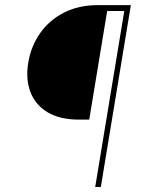

<svg xmlns="http://www.w3.org/2000/svg" viewBox="-20 -748 571 768"><path d="M491.2 -704.1H408.7L336.9 -269.5H295.9Q218.8 -269.5 169.7 -299.3Q120.6 -329.1 101.3 -381.1Q82 -433.1 93.3 -499Q104.5 -564.5 140.9 -616Q177.2 -667.5 235.8 -697.5Q294.4 -727.5 371.6 -727.5H495.1ZM360.8 0 481 -727.5H503.4L383.3 0Z"/></svg>

Font: Inter 20pt Thin
Style: Italic
Weight: 250
Italic angle: -9.3988°
Version: Version 4.001;git-66647c0bb